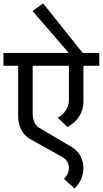

<svg xmlns="http://www.w3.org/2000/svg" viewBox="-30 -968 601 1123"><path d="M458 -583V-372.1Q458 -326.2 433.1 -287.1Q408.2 -248 363.8 -225.1L308.1 -279.8Q338.9 -296.9 356 -324Q373 -351.1 373 -380.9V-583H161.1V-308.1Q161.1 -242.2 201.2 -219.2L388.2 -108.9Q422.4 -88.9 440.2 -55.9Q458 -22.9 458 15.1Q458 47.4 445.1 78.1Q432.1 108.9 405.8 134.8L344.2 78.1Q373 49.3 373 14.2Q373 -5.9 363 -22.9Q353 -40 334 -49.8L147.9 -153.8Q112.8 -172.9 94.5 -209Q76.2 -245.1 76.2 -288.1V-583H-9.8V-658.2H550.8V-583ZM222.2 -948.2 461.9 -647.9H381.3L160.2 -903.8Z"/></svg>

Font: Sarala
Style: Regular
Weight: 400
Designer: Andres Torresi
Foundry: Huerta Tipografica
Version: Version 1.004;PS 001.003;hotconv 1.0.70;makeotf.lib2.5.58329